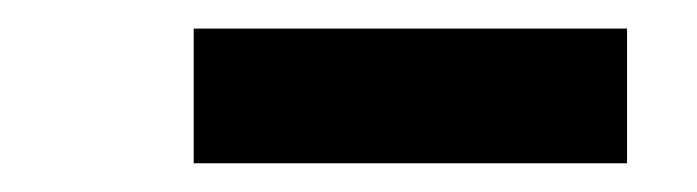

<svg xmlns="http://www.w3.org/2000/svg" viewBox="-20 -775 490 135"><path d="M116.2 -660.2V-754.9H420.9V-660.2Z"/></svg>

Font: Plus Jakarta Sans SemiBold
Style: Regular
Weight: 600
Designer: Gumpita Rahayu
Foundry: Tokotype
Version: Version 2.006